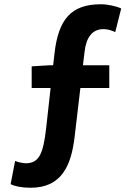

<svg xmlns="http://www.w3.org/2000/svg" viewBox="-20 -774 629 903"><path d="M124 109C270 109 315 5 331 -131L358 -360H494V-467H370L378 -532C385 -593 411 -637 466 -637C491 -637 508 -629 522 -623L550 -734C528 -745 485 -754 455 -754C314 -754 254 -683 236 -520L230 -467H212L129 -462V-360H218L197 -171C183 -46 162 -8 103 -6C85 -7 68 -10 51 -17L30 92C48 102 83 109 124 109Z"/></svg>

Font: Noto Sans JP
Style: Bold
Weight: 700
Designer: Ryoko NISHIZUKA  (kana, bopomofo & ideographs); Paul D. Hunt (Latin, Greek & Cyrillic); Sandoll Communications , Soo-you
Foundry: Adobe
Version: Version 2.002;hotconv 1.0.116;makeotfexe 2.5.65601